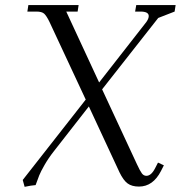

<svg xmlns="http://www.w3.org/2000/svg" viewBox="-20 -722 706 750"><path d="M68.8 -19 314.9 -333 172.9 -637.2Q161.6 -660.2 152.6 -668.5Q143.6 -676.8 122.1 -676.8H86.9L90.8 -702.1H287.1L283.2 -676.8H238.8L367.2 -399.9L551.8 -636.2Q561 -649.4 561 -659.2Q561 -676.8 528.8 -676.8H507.8L512.2 -702.1H666L662.1 -676.8L598.1 -651.9L378.9 -373L515.1 -80.1Q527.3 -53.7 534.4 -44.4Q541.5 -35.2 551.8 -35.2Q570.8 -35.2 585.9 -64.9L597.2 -86.9L620.1 -76.2L608.9 -54.2Q577.6 6.8 522.9 6.8Q495.1 6.8 478.5 -5.4Q461.9 -17.6 446.8 -48.8L327.1 -306.2L190.9 -131.8Q169.4 -104.5 154.3 -78.1Q139.2 -51.8 133.3 -37.1Q127.4 -22.5 119.1 1Q101.1 2.4 76.2 7.8Z"/></svg>

Font: Dihjauti
Style: Italic
Weight: 400
Italic angle: -9°
Designer: T. Christopher White
Version: Version 3.0.0